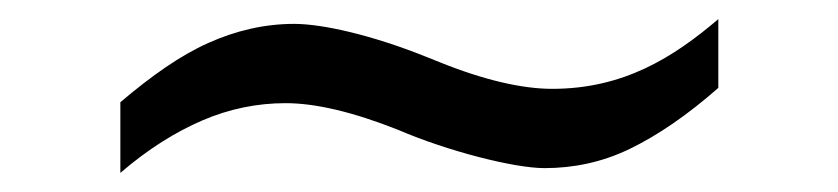

<svg xmlns="http://www.w3.org/2000/svg" viewBox="-20 -366 877 201"><path d="M558 -273C527 -273 487 -282 440 -301L425 -307C370 -329 318 -341 288 -341C257 -341 227 -334 198 -321C169 -308 139 -287 106 -259V-185C135 -210 164 -228 192 -240C220 -252 249 -258 279 -258C310 -258 349 -249 397 -230C448 -208 518 -190 550 -190C580 -190 610 -196 639 -210C668 -224 699 -245 732 -274V-346C685 -306 633 -273 558 -273Z"/></svg>

Font: Iranian Serif 
Style: Regular
Weight: 400
Designer: Hooman Mehr, Hadi Navid in Neviseh Pardaz Co. Ltd. (http://nevisa.com)
Foundry: http://font-store.ir
Version: 5.0.2 build 3/9/1393